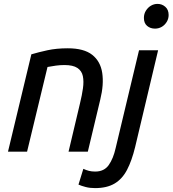

<svg xmlns="http://www.w3.org/2000/svg" viewBox="-20 -779 886 986"><path d="M21 0 141 -500Q178 -511 224 -521Q270 -531 328 -531Q411 -531 453.5 -497.5Q496 -464 505 -404.5Q514 -345 495 -268L431 0H332L391 -249Q401 -290 406 -325.5Q411 -361 405.5 -388Q400 -415 377.5 -430Q355 -445 311 -445Q289 -445 267 -442Q245 -439 224 -435L119 0ZM468 187Q442 187 420.5 181.5Q399 176 383 169L408 88Q423 95 437 98.5Q451 102 469 102Q515 102 538.5 68.5Q562 35 574 -19L694 -521H792L674 -24Q657 46 632.5 93Q608 140 568.5 163.5Q529 187 468 187ZM776 -632Q752 -632 735.5 -646Q719 -660 719 -687Q719 -708 729.5 -724.5Q740 -741 755.5 -750Q771 -759 789 -759Q812 -759 829 -744Q846 -729 846 -702Q846 -682 835.5 -665.5Q825 -649 809.5 -640.5Q794 -632 776 -632Z"/></svg>

Font: Ubuntu Sans Medium
Style: Italic
Weight: 500
Italic angle: -13.5°
Designer: Dalton Maag Ltd
Foundry: Dalton Maag Ltd
Version: Version 1.006